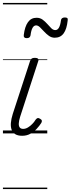

<svg xmlns="http://www.w3.org/2000/svg" viewBox="-20 -909 482 1308"><path d="M131 16Q103 16 85.5 6Q68 -4 60 -23.5Q52 -43 54 -70.5Q56 -98 67 -133L185 -494Q190 -506 196.5 -510.5Q203 -515 218 -515Q232 -515 238.5 -509.5Q245 -504 241 -494L117 -113Q109 -87 108 -68.5Q107 -50 114.5 -40.5Q122 -31 138 -31Q154 -31 170 -40.5Q186 -50 200 -64.5Q214 -79 223 -94Q228 -101 235 -104Q242 -107 253 -100Q264 -94 265 -86.5Q266 -79 261 -71Q249 -52 230 -31.5Q211 -11 186.5 2.5Q162 16 131 16ZM353 -652Q331 -652 313 -665Q295 -678 280.5 -694Q266 -710 252.5 -723Q239 -736 226 -736Q211 -736 201.5 -719Q192 -702 188 -668Q186 -659 180 -654Q174 -649 162 -649Q139 -649 142 -671Q149 -728 170.5 -758Q192 -788 229 -788Q253 -788 270.5 -775Q288 -762 302 -746Q316 -730 329 -717Q342 -704 357 -704Q372 -704 381.5 -720.5Q391 -737 395 -769Q397 -790 422 -790Q434 -790 438.5 -785.5Q443 -781 441 -769Q435 -711 413.5 -681.5Q392 -652 353 -652ZM0 369H302V379H0ZM0 -20H302V0H0ZM0 -505H302V-500H0ZM0 -889H302V-879H0Z"/></svg>

Font: Playwrite HR Guides
Style: Regular
Weight: 400
Designer: Veronika Burian, José Scaglione
Foundry: TypeTogether
Version: Version 1.003